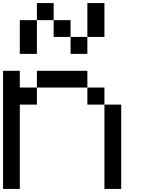

<svg xmlns="http://www.w3.org/2000/svg" viewBox="-20 -1243 929 1263"><path d="M667 0Q667 -138.7 667 -554.7Q694.3 -554.7 777.3 -554.7Q777.3 -416 777.3 0Q750 0 667 0ZM554.7 -554.7Q554.7 -583 554.7 -667Q583 -667 667 -667Q667 -638.7 667 -554.7Q638.7 -554.7 554.7 -554.7ZM0 0Q0 -194.3 0 -777.3Q27.3 -777.3 110.4 -777.3Q110.4 -750 110.4 -667Q138.7 -667 222.7 -667Q222.7 -638.7 222.7 -554.7Q194.3 -554.7 110.4 -554.7Q110.4 -416 110.4 0Q83 0 0 0ZM222.7 -667Q222.7 -694.3 222.7 -777.3Q305.7 -777.3 554.7 -777.3Q554.7 -750 554.7 -667Q471.7 -667 222.7 -667ZM444.3 -888.7Q444.3 -917 444.3 -1000Q471.7 -1000 554.7 -1000Q554.7 -972.7 554.7 -888.7Q527.3 -888.7 444.3 -888.7ZM110.4 -888.7Q110.4 -944.3 110.4 -1110.4Q138.7 -1110.4 222.7 -1110.4Q222.7 -1055.7 222.7 -888.7Q194.3 -888.7 110.4 -888.7ZM333 -1000Q333 -1027.3 333 -1110.4Q360.4 -1110.4 444.3 -1110.4Q444.3 -1083 444.3 -1000Q417 -1000 333 -1000ZM222.7 -1110.4Q222.7 -1138.7 222.7 -1222.7Q250 -1222.7 333 -1222.7Q333 -1194.3 333 -1110.4Q305.7 -1110.4 222.7 -1110.4ZM554.7 -1000Q554.7 -1055.7 554.7 -1222.7Q583 -1222.7 667 -1222.7Q667 -1167 667 -1000Q638.7 -1000 554.7 -1000Z"/></svg>

Font: Ingsat TST_CRD
Style: Regular
Weight: 300
Designer: Tofik Waleny
Version: 1.0